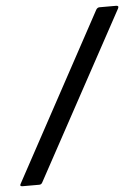

<svg xmlns="http://www.w3.org/2000/svg" viewBox="-66 -694 531 733"><g transform="rotate(-5 199.0 -327.5)"><path d="M-9 0Q-22 0 -15 -11L330 -647Q335 -655 343 -655H407Q412 -655 414 -652.5Q416 -650 413 -644L67 -8Q63 0 55 0Z"/></g></svg>

Font: Sofia Sans Semi Condensed Medium
Style: Italic
Weight: 500
Italic angle: -9°
Version: Version 4.100